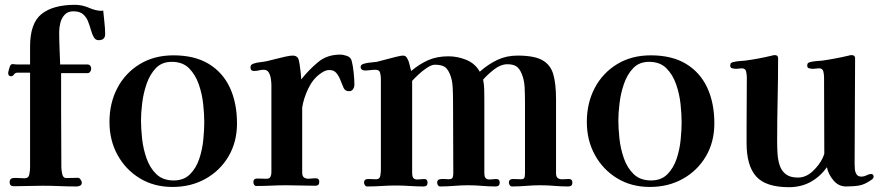

<svg xmlns="http://www.w3.org/2000/svg" viewBox="-20 -771 3662 798"><path d="M417 -629Q417 -604 390 -604Q377 -604 370 -616Q363 -628 358 -646Q353 -664 346 -682Q339 -700 325 -712Q311 -724 285 -724Q262 -724 249 -710Q236 -696 231 -676.5Q226 -657 226 -638Q226 -604 227.5 -570.5Q229 -537 230 -503H343Q351 -503 355 -498Q359 -493 359 -486Q359 -479 355 -473Q351 -467 343 -467H234V-313Q234 -254 234.5 -194Q235 -134 235 -75Q235 -65 238.5 -48Q242 -31 255 -31Q267 -31 279.5 -31.5Q292 -32 304 -32Q310 -32 315 -24.5Q320 -17 320 -12Q320 -3 313 0.5Q306 4 299 4Q263 4 227.5 2.5Q192 1 157 1Q127 1 97 2Q67 3 37 3Q20 3 20 -14Q20 -29 34 -31Q46 -32 58 -31Q70 -30 82 -30Q99 -30 102 -46.5Q105 -63 105 -75V-469H53Q43 -469 38 -461.5Q33 -454 26 -454Q14 -454 14 -468Q14 -471 17 -481.5Q20 -492 21 -495Q25 -506 35 -504.5Q45 -503 54 -503H105V-578Q105 -675 153 -713Q201 -751 292 -751Q321 -751 350 -738.5Q379 -726 401 -726Q406 -726 409 -727Q411 -703 414 -678Q417 -653 417 -629Z M829 -263Q829 -296 824.5 -338.5Q820 -381 806 -421Q792 -461 765.5 -487.5Q739 -514 694 -514Q653 -514 628 -488Q603 -462 589.5 -423Q576 -384 571 -342.5Q566 -301 566 -271Q566 -238 570.5 -195.5Q575 -153 589 -113Q603 -73 630 -47Q657 -21 702 -21Q744 -21 769.5 -46.5Q795 -72 808 -110.5Q821 -149 825 -190.5Q829 -232 829 -263ZM965 -258Q965 -181 930 -121.5Q895 -62 834.5 -28Q774 6 697 6Q620 6 561 -30Q502 -66 468.5 -127Q435 -188 435 -264Q435 -343 468 -405.5Q501 -468 561 -504.5Q621 -541 701 -541Q789 -541 847.5 -505.5Q906 -470 935.5 -406.5Q965 -343 965 -258Z M1453 -419Q1453 -409 1447.5 -400.5Q1442 -392 1431 -392Q1414 -392 1408 -406Q1402 -419 1395.5 -436.5Q1389 -454 1378.5 -467Q1368 -480 1349 -480Q1339 -480 1330 -476Q1321 -472 1313 -466Q1281 -444 1261.5 -403.5Q1242 -363 1236 -324V-325Q1236 -288 1236 -251Q1236 -214 1236 -177V-54Q1236 -37 1245.5 -32Q1255 -27 1268.5 -28.5Q1282 -30 1293 -30Q1307 -30 1307 -15Q1307 1 1291 1Q1261 1 1231 0Q1201 -1 1171 -1Q1140 -1 1109 0.5Q1078 2 1046 2Q1039 2 1036 -3.5Q1033 -9 1033 -14Q1033 -29 1049 -29Q1059 -29 1068.5 -28.5Q1078 -28 1088 -28Q1100 -28 1104 -36Q1108 -44 1108 -54Q1108 -125 1108 -197Q1108 -269 1108 -340Q1108 -359 1108 -378Q1108 -397 1108 -416Q1108 -427 1106 -442Q1104 -457 1097.5 -469Q1091 -481 1076 -481Q1066 -481 1056.5 -478.5Q1047 -476 1036 -476Q1021 -476 1021 -491Q1021 -502 1032 -506Q1046 -511 1061 -512.5Q1076 -514 1090 -517Q1103 -520 1124 -525.5Q1145 -531 1165.5 -535.5Q1186 -540 1197 -540Q1212 -540 1219 -529Q1222 -524 1225 -505.5Q1228 -487 1230 -468Q1232 -449 1232 -441Q1263 -480 1301 -512Q1339 -544 1393 -544Q1407 -544 1422.5 -538.5Q1438 -533 1442 -517Q1447 -498 1450 -468.5Q1453 -439 1453 -419Z M2359 -12Q2359 4 2342 4Q2313 4 2284 1.5Q2255 -1 2226 -1Q2197 -1 2167.5 1.5Q2138 4 2108 4Q2102 4 2098.5 -1.5Q2095 -7 2095 -12Q2095 -27 2113 -27Q2121 -27 2129.5 -26.5Q2138 -26 2146 -26Q2158 -26 2160 -33.5Q2162 -41 2162 -51V-348Q2162 -375 2160.5 -407.5Q2159 -440 2148 -465Q2139 -487 2125.5 -495.5Q2112 -504 2089 -504Q2061 -504 2033 -482Q2005 -460 1988 -440Q1992 -420 1992.5 -399.5Q1993 -379 1993 -359Q1993 -282 1993 -205Q1993 -128 1993 -51Q1993 -39 1997.5 -32Q2002 -25 2015 -25Q2022 -25 2028.5 -26Q2035 -27 2042 -27Q2057 -27 2057 -12Q2057 4 2040 4Q2012 4 1983.5 1.5Q1955 -1 1926 -1Q1897 -1 1868 1.5Q1839 4 1810 4Q1803 4 1800 -1.5Q1797 -7 1797 -12Q1797 -23 1806 -25.5Q1815 -28 1826.5 -27Q1838 -26 1844 -26Q1858 -26 1861 -32.5Q1864 -39 1864 -51Q1864 -125 1863.5 -199.5Q1863 -274 1863 -348Q1863 -375 1861.5 -407.5Q1860 -440 1849 -465Q1839 -488 1825 -495Q1811 -502 1787 -502Q1774 -502 1755 -489.5Q1736 -477 1719 -461Q1702 -445 1693 -435Q1693 -339 1693 -243Q1693 -147 1693 -51Q1693 -39 1697.5 -32Q1702 -25 1715 -25Q1722 -25 1729 -26Q1736 -27 1743 -27Q1757 -27 1757 -12Q1757 4 1741 4Q1712 4 1683.5 2Q1655 0 1626 0Q1596 0 1566.5 2Q1537 4 1507 4Q1500 4 1496.5 -1.5Q1493 -7 1493 -12Q1493 -27 1510 -27Q1518 -27 1526.5 -26.5Q1535 -26 1544 -26Q1558 -26 1560.5 -40Q1563 -54 1563 -64Q1563 -159 1563 -254Q1563 -349 1563 -444Q1563 -455 1560 -468Q1557 -481 1541 -481Q1530 -481 1518.5 -479.5Q1507 -478 1496 -478Q1490 -478 1484.5 -481.5Q1479 -485 1479 -492Q1479 -499 1483.5 -502Q1488 -505 1492 -506Q1505 -510 1519 -511Q1533 -512 1546 -514Q1558 -517 1580.5 -523Q1603 -529 1625 -534.5Q1647 -540 1655 -540Q1667 -540 1672 -529Q1679 -518 1682 -503.5Q1685 -489 1689 -476Q1725 -506 1761 -521.5Q1797 -537 1844 -537Q1882 -537 1918.5 -522Q1955 -507 1974 -473Q2009 -504 2047 -522Q2085 -540 2131 -540Q2200 -540 2234 -521Q2268 -502 2279.5 -462.5Q2291 -423 2291 -359Q2291 -282 2291 -205Q2291 -128 2291 -51Q2291 -35 2299.5 -30Q2308 -25 2320.5 -26Q2333 -27 2344 -27Q2359 -27 2359 -12Z M2813 -263Q2813 -296 2808.5 -338.5Q2804 -381 2790 -421Q2776 -461 2749.5 -487.5Q2723 -514 2678 -514Q2637 -514 2612 -488Q2587 -462 2573.5 -423Q2560 -384 2555 -342.5Q2550 -301 2550 -271Q2550 -238 2554.5 -195.5Q2559 -153 2573 -113Q2587 -73 2614 -47Q2641 -21 2686 -21Q2728 -21 2753.5 -46.5Q2779 -72 2792 -110.5Q2805 -149 2809 -190.5Q2813 -232 2813 -263ZM2949 -258Q2949 -181 2914 -121.5Q2879 -62 2818.5 -28Q2758 6 2681 6Q2604 6 2545 -30Q2486 -66 2452.5 -127Q2419 -188 2419 -264Q2419 -343 2452 -405.5Q2485 -468 2545 -504.5Q2605 -541 2685 -541Q2773 -541 2831.5 -505.5Q2890 -470 2919.5 -406.5Q2949 -343 2949 -258Z M3611 -37Q3611 -29 3601 -23Q3574 -4 3551 0Q3528 4 3496 4Q3465 4 3443.5 -22Q3422 -48 3417 -76Q3388 -36 3348.5 -14.5Q3309 7 3259 7Q3163 7 3123 -37.5Q3083 -82 3083 -176V-243Q3083 -295 3083.5 -346.5Q3084 -398 3084 -450Q3084 -461 3081 -474Q3078 -487 3063 -487Q3057 -487 3051.5 -486Q3046 -485 3040 -485Q3033 -485 3024 -487Q3015 -489 3015 -498Q3015 -506 3018.5 -509Q3022 -512 3028 -513Q3039 -516 3052 -517Q3065 -518 3076 -519Q3131 -526 3189 -540Q3195 -542 3200 -542Q3214 -542 3214 -529Q3214 -443 3212 -356.5Q3210 -270 3210 -184Q3210 -160 3211.5 -133.5Q3213 -107 3220.5 -84Q3228 -61 3246 -47Q3264 -33 3296 -33Q3330 -33 3358 -59.5Q3386 -86 3399 -114Q3400 -116 3403 -123.5Q3406 -131 3406 -132Q3406 -212 3405.5 -291.5Q3405 -371 3405 -450Q3405 -461 3402 -474Q3399 -487 3384 -487Q3378 -487 3372 -486Q3366 -485 3359 -485Q3352 -485 3343.5 -487Q3335 -489 3335 -498Q3335 -506 3338.5 -509Q3342 -512 3348 -513Q3359 -516 3372 -517Q3385 -518 3397 -519Q3453 -527 3508 -540Q3511 -541 3513.5 -541.5Q3516 -542 3519 -542Q3534 -542 3534 -529Q3534 -420 3533 -310.5Q3532 -201 3532 -91Q3532 -81 3533 -68.5Q3534 -56 3540 -46.5Q3546 -37 3560 -37Q3571 -37 3582 -42.5Q3593 -48 3601 -48Q3606 -48 3608.5 -44.5Q3611 -41 3611 -37Z"/></svg>

Font: Kaisei Opti
Style: Bold
Weight: 700
Designer: Font-Kai, 金井和夫
Foundry: KAZUO KANAI
Version: Version 5.003